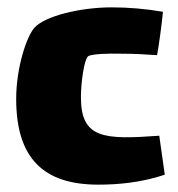

<svg xmlns="http://www.w3.org/2000/svg" viewBox="-20 -489 484 522"><path d="M413 -120C262 -109 200 -112 200 -225C200 -264 209 -332 221 -337C233 -342 269 -344 310 -343C344 -343 381 -341 407 -339C412 -364 421 -433 423 -457C376 -465 329 -469 284 -469C197 -469 102 -445 74 -414C52 -390 24 -304 24 -220C24 -58 99 13 247 13C299 13 362 8 428 -14Z"/></svg>

Font: FilmFarsi_V5 Display
Style: Regular
Weight: 400
Designer: Borna Izadpanah
Foundry: Borna Izadpanah
Version: Version 1.000;PS 001.000;hotconv 1.0.88;makeotf.lib2.5.64775